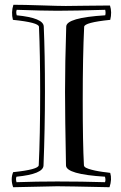

<svg xmlns="http://www.w3.org/2000/svg" viewBox="-20 -759 507 803"><path d="M256 -67Q252 -271 252 -375Q252 -495 257 -648Q258 -685 420 -695Q423 -704 420 -718Q292 -714 220 -714Q160 -714 50 -718Q46 -709 50 -695Q162 -684 163 -648Q168 -533 168 -375Q168 -220 162 -67Q161 -31 49 -20Q45 -12 49 3Q132 0 219 0Q323 0 419 3Q423 -5 419 -20Q257 -30 256 -67ZM34 -676Q26 -708 36 -739Q79 -739 152.5 -736.5Q226 -734 255 -734Q276 -734 336 -735Q396 -736 440 -736Q449 -708 441 -676Q333 -665 332 -647Q326 -525 326 -339Q326 -159 331 -68Q331 -65 333.5 -62Q336 -59 340.5 -57Q345 -55 350 -53Q355 -51 363.5 -49Q372 -47 378 -45.5Q384 -44 394 -42.5Q404 -41 410 -40Q416 -39 426.5 -38Q437 -37 441 -36Q449 -9 438 24Q258 20 219 20Q193 20 35 24Q23 -10 35 -39Q141 -50 142 -68Q148 -190 148 -375Q148 -532 143 -647Q142 -665 34 -676Z"/></svg>

Font: Jacques Francois Shadow
Style: Regular
Weight: 400
Designer: Alexei Vanyashin, Nikita Kanarev (i@xarsok.ru)
Foundry: Cyreal (www.cyreal.org)
Version: Version 1.003